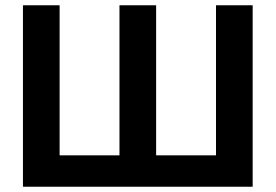

<svg xmlns="http://www.w3.org/2000/svg" viewBox="-20 -708 1045 728"><path d="M938 0H67V-688H206V-119H433V-688H572V-119H799V-688H938Z"/></svg>

Font: Libra Sans
Style: Bold
Weight: 700
Foundry: Context Ltd
Version: Version 1.000